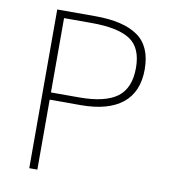

<svg xmlns="http://www.w3.org/2000/svg" viewBox="-82 -796 761 865"><g transform="rotate(10 299.0 -363.0)"><path d="M110 -726H285Q413 -726 479 -680Q545 -634 545 -528Q545 -425 479.5 -372.5Q414 -320 289 -320H147V0H110ZM505 -528Q505 -620 449.5 -656.5Q394 -693 272 -693H147V-353H276Q394 -353 449.5 -394Q505 -435 505 -528Z"/></g></svg>

Font: Merged Yaku Han JP Thin
Style: Regular
Weight: 250
Designer: Ryoko NISHIZUKA 西塚涼子 (kana, bopomofo & ideographs); Paul D. Hunt (Latin, Greek & Cyrillic); Sandoll Communications 산돌커뮤니
Foundry: Adobe
Version: Version 2.004